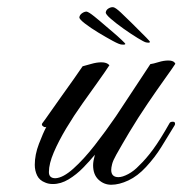

<svg xmlns="http://www.w3.org/2000/svg" viewBox="-20 -499 504 530"><path d="M383 -382Q378 -383 360 -394Q342 -405 321.5 -419.5Q301 -434 286 -447Q271 -460 272 -465Q273 -472 280 -476Q287 -480 293 -479Q299 -478 313.5 -464.5Q328 -451 343 -436Q350 -429 362 -417Q374 -405 384 -395Q394 -385 394 -383Q393 -380 383 -382ZM316 -376Q310 -376 291.5 -386Q273 -396 251.5 -409Q230 -422 214.5 -434Q199 -446 199 -451Q200 -458 206.5 -462.5Q213 -467 219 -467Q225 -466 240.5 -453.5Q256 -441 272 -427Q279 -421 292 -410Q305 -399 315.5 -389Q326 -379 326 -378Q326 -375 316 -376ZM287 11Q267 11 252 -3Q237 -17 237 -43Q237 -54 242 -72Q228 -55 209.5 -36Q191 -17 169.5 -4Q148 9 126 9Q114 9 105 5Q89 -1 82.5 -14.5Q76 -28 76 -44Q76 -72 87.5 -102Q99 -132 108 -149Q107 -148 105 -148Q101 -148 97.5 -151.5Q94 -155 97 -159Q104 -168 118.5 -189Q133 -210 151 -235Q169 -260 184.5 -282Q200 -304 208 -316Q216 -318 231.5 -322.5Q247 -327 260 -327Q275 -327 282 -319Q271 -302 251 -274Q231 -246 207.5 -213Q184 -180 163 -145Q142 -110 128.5 -78.5Q115 -47 115 -24Q115 -7 133 -7Q154 -8 182.5 -33.5Q211 -59 241.5 -98Q272 -137 300 -178Q345 -246 370 -284Q395 -322 395 -322Q403 -323 417.5 -327.5Q432 -332 445 -332Q460 -332 464 -323Q457 -312 435.5 -282Q414 -252 387.5 -213Q361 -174 337 -134Q329 -121 319 -103.5Q309 -86 301 -72Q292 -56 289.5 -46Q287 -36 287 -30Q287 -10 307 -10Q318 -10 334 -18.5Q350 -27 364 -42Q383 -60 402.5 -86.5Q422 -113 448 -159Q450 -163 457 -163Q462 -163 463 -159.5Q464 -156 462 -153Q443 -122 425.5 -93.5Q408 -65 383 -38Q360 -13 334.5 -1Q309 11 287 11Z"/></svg>

Font: Fleur De Leah
Style: Regular
Weight: 400
Designer: Robert E. Leuschke
Foundry: Robert E. Leuschke
Version: Version 1.010; ttfautohint (v1.8.3)